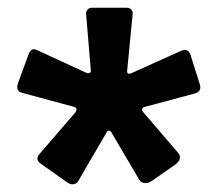

<svg xmlns="http://www.w3.org/2000/svg" viewBox="-20 -762 561 495"><path d="M267 -421Q265 -425 261 -425Q257 -425 255 -421L181 -294Q177 -288 169 -287Q161 -286 153 -292L85 -340Q70 -351 81 -364L175 -473Q178 -477 177 -481.5Q176 -486 169 -487L36 -523Q19 -528 27 -549L54 -623Q61 -640 75 -633L201 -575Q207 -572 211 -574Q215 -576 214 -582L202 -726Q201 -731 205 -736.5Q209 -742 217 -742H307Q315 -742 319 -736.5Q323 -731 322 -726L308 -581Q306 -569 318 -573L447 -631Q466 -639 472 -618L495 -545Q501 -526 482 -521L352 -486Q347 -485 346.5 -480.5Q346 -476 350 -472L440 -367Q445 -361 443.5 -353Q442 -345 431 -337L372 -296Q362 -289 353 -290Q344 -291 340 -297Z"/></svg>

Font: Libre Franklin Thin Black
Style: Regular
Weight: 900
Version: Version 3.000